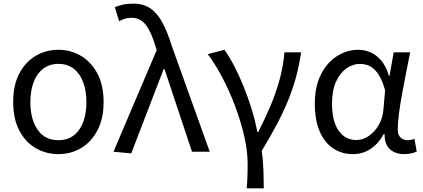

<svg xmlns="http://www.w3.org/2000/svg" viewBox="-20 -829 2313 1049"><path d="M299 13Q231 13 174.5 -20Q118 -53 85 -117Q52 -181 52 -271Q52 -363 85 -426.5Q118 -490 174.5 -523.5Q231 -557 299 -557Q367 -557 423 -523.5Q479 -490 512.5 -426.5Q546 -363 546 -271Q546 -181 512.5 -117Q479 -53 423 -20Q367 13 299 13ZM299 -63Q372 -63 412 -119.5Q452 -176 452 -271Q452 -334 434 -381Q416 -428 382 -454Q348 -480 299 -480Q251 -480 216.5 -454Q182 -428 164 -381Q146 -334 146 -271Q146 -176 186 -119.5Q226 -63 299 -63Z M697 9 600 0 836 -555 829 -578Q807 -653 777 -692.5Q747 -732 700 -732Q678 -732 661.5 -726.5Q645 -721 631 -713L607 -790Q627 -798 650.5 -803.5Q674 -809 710 -809Q764 -809 802 -783Q840 -757 868 -704.5Q896 -652 920 -574L1126 0H1029L879 -451H874Z M1328 200Q1330 174 1331 155Q1332 136 1332.5 115Q1333 94 1333 65Q1333 -3 1314.5 -84Q1296 -165 1265 -248Q1234 -331 1195 -405Q1156 -479 1115 -533L1206 -557Q1232 -521 1258.5 -470.5Q1285 -420 1309.5 -360Q1334 -300 1354 -235.5Q1374 -171 1386 -108H1391Q1426 -176 1456.5 -247.5Q1487 -319 1507.5 -393.5Q1528 -468 1534 -543H1625Q1615 -474 1598.5 -412Q1582 -350 1557 -287.5Q1532 -225 1496 -156Q1460 -87 1410 -5Q1417 43 1419 97.5Q1421 152 1421 200Z M1908 13Q1847 13 1800 -18.5Q1753 -50 1726.5 -111.5Q1700 -173 1700 -262Q1700 -356 1733 -421.5Q1766 -487 1820.5 -522Q1875 -557 1938 -557Q1972 -557 2004.5 -543Q2037 -529 2063.5 -497.5Q2090 -466 2105 -414H2108L2131 -543H2221Q2210 -490 2198.5 -431Q2187 -372 2176.5 -314.5Q2166 -257 2159.5 -206.5Q2153 -156 2153 -119Q2153 -92 2168.5 -77.5Q2184 -63 2207 -63Q2216 -63 2226 -65Q2236 -67 2244 -71L2257 -1Q2246 4 2229 8.5Q2212 13 2188 13Q2140 13 2110.5 -13.5Q2081 -40 2081 -97H2077Q2015 13 1908 13ZM1927 -64Q1963 -64 1995.5 -86.5Q2028 -109 2050 -147.5Q2072 -186 2075 -232L2084 -335Q2072 -379 2056.5 -407.5Q2041 -436 2023 -452Q2005 -468 1985.5 -474Q1966 -480 1947 -480Q1908 -480 1873 -455.5Q1838 -431 1816 -383Q1794 -335 1794 -263Q1794 -168 1829.5 -116Q1865 -64 1927 -64Z"/></svg>

Font: Noto Sans KR
Style: Regular
Weight: 400
Designer: Ryoko NISHIZUKA  (kana, bopomofo & ideographs); Paul D. Hunt (Latin, Greek & Cyrillic); Sandoll Communications , Soo-you
Foundry: Adobe
Version: Version 2.004-H2;hotconv 1.0.118;makeotfexe 2.5.65603